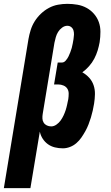

<svg xmlns="http://www.w3.org/2000/svg" viewBox="-56 -763 576 998"><path d="M-36 215 92 -560Q96 -583 103.5 -607Q111 -631 124.5 -652.5Q138 -674 157 -692Q176 -710 198.5 -722Q221 -734 245.5 -738.5Q270 -743 294 -743Q321 -743 346.5 -738.5Q372 -734 394 -722Q416 -710 432.5 -691Q449 -672 457.5 -648.5Q466 -625 466 -598Q466 -571 462 -544Q458 -522 451.5 -500.5Q445 -479 434 -458Q423 -437 407 -419Q391 -401 372 -387Q392 -376 407.5 -359Q423 -342 430.5 -320Q438 -298 437.5 -273.5Q437 -249 433 -224Q430 -206 426 -188Q422 -170 416.5 -152Q411 -134 404 -116Q397 -98 387.5 -81Q378 -64 367 -48Q356 -32 341 -19Q326 -6 307.5 1Q289 8 271 8Q249 8 229 3Q209 -2 193 -13.5Q177 -25 166 -42Q155 -59 151 -79L102 215ZM210 -106Q224 -106 237 -115Q250 -124 259 -136.5Q268 -149 274.5 -163Q281 -177 285.5 -191Q290 -205 293 -219.5Q296 -234 299 -248Q301 -262 301 -276.5Q301 -291 294 -302Q287 -313 274 -318.5Q261 -324 247 -324H225L244 -438H266Q277 -438 286 -448.5Q295 -459 300 -469.5Q305 -480 309.5 -491.5Q314 -503 317 -514Q320 -525 322 -536.5Q324 -548 326 -559Q328 -571 328.5 -582.5Q329 -594 326 -604.5Q323 -615 314.5 -622Q306 -629 294 -629Q280 -629 267 -619.5Q254 -610 246 -597Q238 -584 234 -569.5Q230 -555 227 -541L166 -171Q164 -159 164.5 -147Q165 -135 171 -125.5Q177 -116 187.5 -111Q198 -106 210 -106Z"/></svg>

Font: Iosevka Heavy Oblique
Style: Regular
Weight: 900
Italic angle: -9°
Monospace: yes
Designer: Belleve Invis
Foundry: Belleve Invis
Version: Version 32.5.0; ttfautohint (v1.8.4)